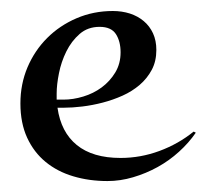

<svg xmlns="http://www.w3.org/2000/svg" viewBox="-20 -311 376 349"><path d="M335.9 -69.8Q323.2 -51.3 305.4 -35.2Q287.6 -19 266.4 -7.3Q245.1 4.4 221.9 11.2Q198.7 18.1 175.3 18.1Q142.1 18.1 113.3 9.5Q84.5 1 63 -16.6Q41.5 -34.2 29.3 -60.8Q17.1 -87.4 17.1 -123Q17.1 -158.2 30 -188.7Q43 -219.2 65.7 -241.9Q88.4 -264.6 119.1 -277.8Q149.9 -291 185.1 -291Q201.7 -291 216.1 -286.4Q230.5 -281.7 241.2 -272.7Q252 -263.7 258.1 -250.5Q264.2 -237.3 264.2 -220.2Q264.2 -199.7 255.9 -184.1Q247.6 -168.5 233.9 -156.7Q220.2 -145 202.9 -137.2Q185.5 -129.4 166.7 -124.5Q147.9 -119.6 129.6 -117.4Q111.3 -115.2 96.2 -115.2H84.5Q90.8 -70.8 119.6 -47.4Q148.4 -23.9 199.2 -23.9Q235.4 -23.9 269.8 -36.6Q304.2 -49.3 332 -71.8ZM83 -129.9H95.2Q112.8 -129.9 131.3 -135.5Q149.9 -141.1 164.8 -152.1Q179.7 -163.1 189.5 -179.2Q199.2 -195.3 199.2 -215.8Q199.2 -235.8 190.7 -249Q182.1 -262.2 161.1 -262.2Q139.6 -262.2 124.8 -249.3Q109.9 -236.3 100.6 -217.5Q91.3 -198.7 87.2 -178Q83 -157.2 83 -141.1Z"/></svg>

Font: Montez
Style: Regular
Weight: 400
Designer: Astigmatic (AOETI)
Foundry: Astigmatic (AOETI)
Version: Version 1.001